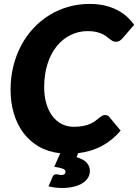

<svg xmlns="http://www.w3.org/2000/svg" viewBox="-20 -756 686 954"><path d="M259.5 110Q266.5 110 272 111.8Q277.5 113.5 285 113.5Q296.5 113.5 301 108.2Q305.5 103 305.5 97.5Q305.5 87.5 293 82.5Q280.5 77.5 249.5 72.5L279.5 5.5Q219.5 -1 173.5 -27.5Q127.5 -54 96.2 -95.8Q65 -137.5 48.8 -192Q32.5 -246.5 32.5 -309.5Q32.5 -372 46.5 -428Q60.5 -484 86 -531.5Q111.5 -579 147.2 -617Q183 -655 226.5 -681.5Q270 -708 320 -722.2Q370 -736.5 424.5 -736.5Q465.5 -736.5 499.2 -728.8Q533 -721 560.2 -707.2Q587.5 -693.5 609 -674.5Q630.5 -655.5 646.5 -632.5L589.5 -566.5Q583.5 -559.5 575.5 -554Q567.5 -548.5 554.5 -548.5Q546 -548.5 539 -552.5Q532 -556.5 524.8 -562.2Q517.5 -568 508.5 -575Q499.5 -582 487 -587.8Q474.5 -593.5 457.2 -597.5Q440 -601.5 416.5 -601.5Q370.5 -601.5 330.8 -582Q291 -562.5 261.8 -526.2Q232.5 -490 216 -438.2Q199.5 -386.5 199.5 -322.5Q199.5 -276 210.8 -239.5Q222 -203 241.5 -177.8Q261 -152.5 288 -139.2Q315 -126 346.5 -126Q374 -126 394.2 -130.2Q414.5 -134.5 429 -141Q443.5 -147.5 453.5 -155.2Q463.5 -163 471.5 -169.5Q479.5 -176 486.5 -180.2Q493.5 -184.5 501.5 -184.5Q509.5 -184.5 514.8 -181.8Q520 -179 522.5 -175.5L579.5 -107Q539 -59 486.2 -30.8Q433.5 -2.5 368 5L360.5 25Q398.5 36.5 412.5 54.2Q426.5 72 426.5 93Q426.5 113 416.2 128.8Q406 144.5 387.8 155.5Q369.5 166.5 344.2 172.2Q319 178 288.5 178Q269.5 178 254 176Q238.5 174 221 170L241 123.5Q245.5 110 259.5 110Z"/></svg>

Font: Lato Black
Style: Italic
Weight: 900
Italic angle: -7°
Designer: Lukasz Dziedzic
Foundry: tyPoland Lukasz Dziedzic
Version: Version 2.007; 2014-02-27